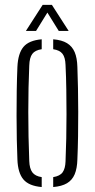

<svg xmlns="http://www.w3.org/2000/svg" viewBox="-20 -768 392 794"><path d="M52 -108.5Q50.5 -144 49.5 -190.8Q48.5 -237.5 48.5 -289.5Q48.5 -341.5 49.2 -393.2Q50 -445 52 -491Q54.5 -547 77 -574Q99.5 -601 152.5 -605.5V-564.5Q125 -560.5 113.5 -545Q102 -529.5 101 -497Q99 -453 98 -404.5Q97 -356 97 -305.2Q97 -254.5 98 -203.2Q99 -152 101 -102.5Q102 -71 113.8 -55.2Q125.5 -39.5 152.5 -35.5V5.5Q99.5 1 76.8 -26Q54 -53 52 -108.5ZM200 5.5V-35.5Q228 -40 239 -55.5Q250 -71 251 -100.5Q253 -146.5 254 -195.5Q255 -244.5 255 -295.5Q255 -346.5 254.2 -397.8Q253.5 -449 251 -499.5Q250 -530.5 238.5 -545.5Q227 -560.5 200 -564.5V-605.5Q236 -602.5 257.2 -589.5Q278.5 -576.5 288.8 -552.5Q299 -528.5 300 -491Q301.5 -450.5 302.5 -403Q303.5 -355.5 303.5 -305.2Q303.5 -255 302.8 -205Q302 -155 300 -108.5Q299 -71.5 288.8 -47.2Q278.5 -23 257 -10.2Q235.5 2.5 200 5.5ZM87 -640 156.5 -748H194.5L264 -640H223L176 -716L129 -640Z"/></svg>

Font: Big Shoulders Stencil Text Thin ExtraLight
Style: Regular
Weight: 250
Version: Version 2.001